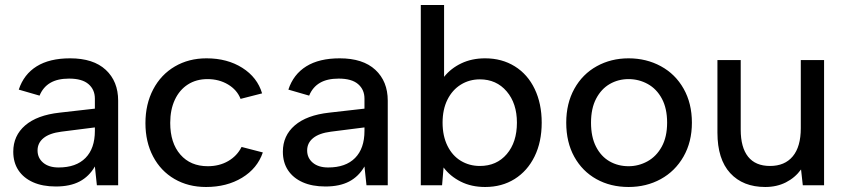

<svg xmlns="http://www.w3.org/2000/svg" viewBox="-20 -740 3382 767"><path d="M33 -134Q33 -198 80.5 -239Q128 -280 218 -290L359 -306V-346Q359 -382 333.5 -404Q308 -426 256 -426Q210 -426 181 -409Q152 -392 138 -358L55 -382Q75 -443 126.5 -475Q178 -507 260 -507Q353 -507 402.5 -461Q452 -415 452 -338V0H367L359 -75Q336 -35 298 -15Q260 5 203 5Q150 5 112 -12Q74 -29 53.5 -60Q33 -91 33 -134ZM359 -217V-231L225 -214Q178 -208 154 -188.5Q130 -169 130 -139Q130 -109 152.5 -90Q175 -71 214 -71Q284 -71 321.5 -109Q359 -147 359 -217Z M561 -248Q561 -324 592 -383Q623 -442 678.5 -474.5Q734 -507 805 -507Q888 -507 948 -469Q1008 -431 1027 -367L941 -345Q927 -381 891 -402.5Q855 -424 809 -424Q764 -424 730.5 -402.5Q697 -381 678.5 -341.5Q660 -302 660 -249Q660 -169 700.5 -122.5Q741 -76 810 -76Q856 -76 891.5 -96.5Q927 -117 945 -153L1030 -131Q1008 -67 947 -30Q886 7 803 7Q732 7 677 -25Q622 -57 591.5 -115Q561 -173 561 -248Z M1110 -134Q1110 -198 1157.5 -239Q1205 -280 1295 -290L1436 -306V-346Q1436 -382 1410.5 -404Q1385 -426 1333 -426Q1287 -426 1258 -409Q1229 -392 1215 -358L1132 -382Q1152 -443 1203.5 -475Q1255 -507 1337 -507Q1430 -507 1479.5 -461Q1529 -415 1529 -338V0H1444L1436 -75Q1413 -35 1375 -15Q1337 5 1280 5Q1227 5 1189 -12Q1151 -29 1130.5 -60Q1110 -91 1110 -134ZM1436 -217V-231L1302 -214Q1255 -208 1231 -188.5Q1207 -169 1207 -139Q1207 -109 1229.5 -90Q1252 -71 1291 -71Q1361 -71 1398.5 -109Q1436 -147 1436 -217Z M1752 -71 1746 0H1661V-720H1754V-433Q1781 -467 1823 -487Q1865 -507 1918 -507Q1985 -507 2036.5 -475Q2088 -443 2116 -384.5Q2144 -326 2144 -250Q2144 -173 2115.5 -115Q2087 -57 2036 -25Q1985 7 1918 7Q1863 7 1820.5 -14.5Q1778 -36 1752 -71ZM2045 -250Q2045 -327 2004 -375Q1963 -423 1897 -423Q1855 -423 1821 -402Q1787 -381 1767.5 -342Q1748 -303 1748 -250Q1748 -197 1767.5 -157.5Q1787 -118 1821 -97.5Q1855 -77 1897 -77Q1964 -77 2004.5 -124.5Q2045 -172 2045 -250Z M2242 -250Q2242 -327 2274.5 -385.5Q2307 -444 2364 -475.5Q2421 -507 2491 -507Q2562 -507 2620 -475.5Q2678 -444 2711 -385.5Q2744 -327 2744 -250Q2744 -173 2710.5 -114.5Q2677 -56 2619.5 -24.5Q2562 7 2491 7Q2419 7 2362.5 -24.5Q2306 -56 2274 -114Q2242 -172 2242 -250ZM2645 -250Q2645 -307 2624 -346Q2603 -385 2567.5 -404.5Q2532 -424 2491 -424Q2450 -424 2416 -404.5Q2382 -385 2361.5 -346Q2341 -307 2341 -250Q2341 -193 2361 -154Q2381 -115 2415 -95.5Q2449 -76 2491 -76Q2531 -76 2566.5 -95.5Q2602 -115 2623.5 -154Q2645 -193 2645 -250Z M3272 0H3187L3180 -63Q3156 -30 3119.5 -11.5Q3083 7 3037 7Q2948 7 2897 -48.5Q2846 -104 2846 -210V-500H2939V-222Q2939 -151 2968.5 -114Q2998 -77 3056 -77Q3115 -77 3147 -115.5Q3179 -154 3179 -228V-500H3272Z"/></svg>

Font: AF Albert Sans Medium
Style: Regular
Weight: 500
Designer: Andreas Rasmussen
Foundry: a.Foundry
Version: Version 1.300;Glyphs 3.2 (3231)